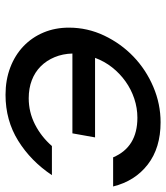

<svg xmlns="http://www.w3.org/2000/svg" viewBox="28 -630 615 712"><g transform="rotate(90 336.0 -274.5)"><path d="M83 -222Q83 -291 112.5 -353Q142 -415 190.5 -461.5Q239 -508 302.5 -535Q366 -562 434 -562Q529 -562 590.5 -514.5Q652 -467 672 -386H564Q526 -476 417 -476Q381 -476 346.5 -464.5Q312 -453 282.5 -432Q253 -411 230.5 -382.5Q208 -354 195 -319H490L475 -235H179Q180 -199 192.5 -169Q205 -139 226.5 -117.5Q248 -96 278 -84.5Q308 -73 345 -73Q396 -73 441.5 -96Q487 -119 522 -159H630Q578 -81 502.5 -34Q427 13 332 13Q277 13 231 -4.5Q185 -22 152 -53.5Q119 -85 101 -128Q83 -171 83 -222Z"/></g></svg>

Font: Involve Medium Oblique
Style: Italic
Weight: 500
Italic angle: -10.5°
Designer: Stefan Peev
Foundry: Context Ltd.
Version: Version 1.001